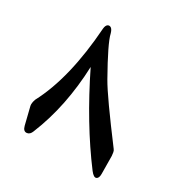

<svg xmlns="http://www.w3.org/2000/svg" viewBox="-155 -692 896 927"><g transform="rotate(30 292.5 -228.5)"><path d="M173 -536Q175 -554 184 -560Q194 -566 204 -558Q212 -551 217 -533Q227 -487 314 -333Q335 -296 383.5 -227.5Q432 -159 508 -58Q513 -52 514.5 -43.5Q516 -35 517 -24L518 76Q518 100 506 105Q493 111 473 85Q335 -98 214 -345Q210 -235 189.5 -133Q169 -31 131 62Q123 83 107 85Q87 88 80 60L56 -37Q53 -51 61 -74Q107 -161 135 -276.5Q163 -392 173 -536Z"/></g></svg>

Font: Amiri
Style: Bold Italic
Weight: 700
Italic angle: 10°
Designer: Khaled Hosny
Version: Version 0.113